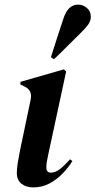

<svg xmlns="http://www.w3.org/2000/svg" viewBox="-20 -798 414 833"><path d="M124 15Q93 15 73 -1Q53 -17 53 -48Q53 -66 57 -91Q61 -116 66 -141L113 -366Q122 -407 84 -424L68 -432L69 -443L257 -497L267 -488L189 -126Q185 -108 183 -95.5Q181 -83 181 -71Q181 -49 201 -49Q219 -49 237.5 -62.5Q256 -76 284 -107L294 -99Q276 -70 250.5 -44Q225 -18 193.5 -1.5Q162 15 124 15ZM201 -550Q214 -591 227 -631.5Q240 -672 253 -711Q264 -747 280.5 -762.5Q297 -778 318 -778Q340 -778 357 -763.5Q374 -749 374 -726Q374 -707 362 -690.5Q350 -674 329 -654Q299 -625 271.5 -597Q244 -569 214 -541Z"/></svg>

Font: DM Serif Display
Style: Italic
Weight: 400
Italic angle: -12°
Designer: Colophon Foundry, Frank Grießhammer
Foundry: Colophon Foundry
Version: Version 5.100; ttfautohint (v1.8.2)